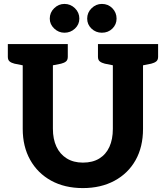

<svg xmlns="http://www.w3.org/2000/svg" viewBox="-20 -952 846 980"><path d="M403 8Q310 8 241 -30Q172 -68 134 -136Q96 -204 96 -294V-727H250V-295Q250 -242 268 -203.5Q286 -165 320.5 -143.5Q355 -122 403 -122Q453 -122 487 -143Q521 -164 538.5 -202.5Q556 -241 556 -294V-727H710V-294Q710 -202 672 -134.5Q634 -67 564.5 -29.5Q495 8 403 8ZM118 -727 104 -617 54 -627Q38 -631 29 -638.5Q20 -646 20 -662V-727ZM326 -727V-662Q326 -646 317 -638.5Q308 -631 292 -627L241 -617L228 -727ZM578 -727 565 -617 515 -627Q499 -631 489.5 -638.5Q480 -646 480 -662V-727ZM787 -727V-662Q787 -646 777.5 -638.5Q768 -631 752 -627L702 -617L688 -727ZM385 -857Q385 -827 362.5 -806Q340 -785 309 -785Q279 -785 256.5 -806.5Q234 -828 234 -857Q234 -888 256.5 -910Q279 -932 309 -932Q340 -932 362.5 -910Q385 -888 385 -857ZM575 -857Q575 -827 553.5 -806Q532 -785 500 -785Q469 -785 447 -806Q425 -827 425 -857Q425 -888 447.5 -910Q470 -932 500 -932Q532 -932 553.5 -910Q575 -888 575 -857Z"/></svg>

Font: Aleo ExtraBold
Style: Regular
Weight: 800
Designer: Alessio Laiso
Foundry: Alessio Laiso
Version: Version 2.001;gftools[0.9.29]